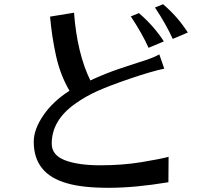

<svg xmlns="http://www.w3.org/2000/svg" viewBox="-20 -854 967 908"><path d="M139.6 -183.6Q139.6 -242.2 185.1 -308.6Q230.5 -375 308.6 -424.8Q264.6 -500 244.6 -591.8Q224.6 -683.6 216.8 -775.4L330.1 -793.9Q344.7 -601.6 407.2 -473.6Q478.5 -506.8 545.9 -529.3L637.7 -559.6Q700.2 -578.1 733.4 -596.7L756.8 -529.3Q696.3 -516.6 597.2 -482.9Q498 -449.2 440.4 -423.3Q382.8 -397.5 334 -362.3Q224.6 -284.2 224.6 -174.8Q224.6 -120.1 287.1 -96.2Q349.6 -72.3 454.1 -72.3Q558.6 -72.3 647.5 -86.9Q736.3 -101.6 777.3 -112.3L776.4 7.8Q618.2 34.2 494.1 34.2Q370.1 34.2 296.9 12.7Q139.6 -31.2 139.6 -183.6ZM598.6 -776.4 636.7 -792Q706.1 -733.4 754.9 -658.2L682.6 -627.9Q651.4 -697.3 598.6 -776.4ZM712.9 -818.4 751 -834Q820.3 -775.4 868.2 -700.2L796.9 -669.9Q765.6 -739.3 712.9 -818.4Z"/></svg>

Font: GenEi LateMin P v2
Style: Medium
Weight: 500
Designer: o_tamon (Modified)
Foundry: o_tamon / Adobe Systems Incorporated / FONT 910 / Philipp H. Poll
Version: Version 2.1;Original Version 1.004